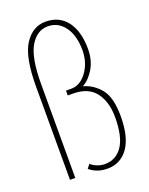

<svg xmlns="http://www.w3.org/2000/svg" viewBox="-130 -738 636 818"><g transform="rotate(-20 187.5 -329.5)"><path d="M214 10Q167 10 134 -18L148 -36Q159 -25 176.5 -18.5Q194 -12 210 -12Q261 -12 290 -54.5Q319 -97 319 -186Q319 -255 286.5 -298Q254 -341 184 -341H161V-363H188Q212 -363 234 -380.5Q256 -398 270.5 -428.5Q285 -459 286 -498Q286 -568 257 -607.5Q228 -647 181 -647Q132 -647 101.5 -596Q71 -545 71 -425V0H47V-423Q47 -556 83.5 -612.5Q120 -669 179 -669Q241 -669 275.5 -623.5Q310 -578 310 -498Q310 -447 287.5 -409.5Q265 -372 235 -356Q283 -342 313 -303Q343 -264 343 -181Q343 -87 308.5 -38.5Q274 10 214 10Z"/></g></svg>

Font: Inconsolata Condensed ExtraLight
Style: Regular
Weight: 200
Width: 3
Monospace: yes
Designer: Raph Levien, Cyreal, Brenton Simpson
Foundry: Raph Levien, Cyreal, Google
Version: Version 3.100; ttfautohint (v1.8.4.7-5d5b)